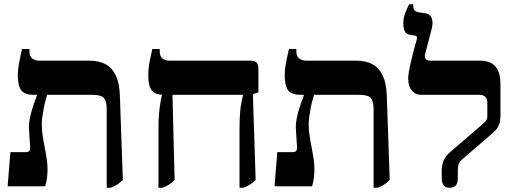

<svg xmlns="http://www.w3.org/2000/svg" viewBox="-20 -878 2424 905"><path d="M483 7V-364Q483 -400 470.5 -415.5Q458 -431 414 -431H137Q98 -431 81 -451.5Q64 -472 64 -524Q64 -549 68.5 -574Q73 -599 84 -647H119V-633Q119 -613 132 -602.5Q145 -592 166 -592H402Q447 -592 478 -575Q509 -558 526 -522Q543 -486 545 -429L559 -30Q545 -16 533 -8Q521 0 502 7ZM16 0 29 -161H100Q113 -161 118 -166.5Q123 -172 122 -185L117 -265Q115 -289 120 -316.5Q125 -344 134.5 -373Q144 -402 154 -428V-465H202V-431Q199 -420 194.5 -404Q190 -388 186.5 -369Q183 -350 180 -330Q177 -310 177 -291Q177 -266 181 -239Q185 -212 190.5 -185Q196 -158 200 -131.5Q204 -105 204 -81Q204 -64 202 -43.5Q200 -23 193 0Z M1109 7V-268Q1109 -316 1111.5 -346Q1114 -376 1118 -395.5Q1122 -415 1125 -428V-431H751Q713 -431 696 -451Q679 -471 679 -520Q679 -539 680.5 -556Q682 -573 686.5 -594.5Q691 -616 698 -647H733V-633Q733 -614 745 -603Q757 -592 781 -592H1162Q1181 -592 1189.5 -583Q1198 -574 1198 -553V-443L1172 -434L1185 -30Q1171 -16 1158.5 -8Q1146 0 1127 7ZM727 7V-268Q727 -316 730 -346.5Q733 -377 736.5 -396.5Q740 -416 743 -430V-472H792L803 -30Q789 -16 777 -8Q765 0 746 7Z M1741 7V-364Q1741 -400 1728.5 -415.5Q1716 -431 1672 -431H1395Q1356 -431 1339 -451.5Q1322 -472 1322 -524Q1322 -549 1326.5 -574Q1331 -599 1342 -647H1377V-633Q1377 -613 1390 -602.5Q1403 -592 1424 -592H1660Q1705 -592 1736 -575Q1767 -558 1784 -522Q1801 -486 1803 -429L1817 -30Q1803 -16 1791 -8Q1779 0 1760 7ZM1274 0 1287 -161H1358Q1371 -161 1376 -166.5Q1381 -172 1380 -185L1375 -265Q1373 -289 1378 -316.5Q1383 -344 1392.5 -373Q1402 -402 1412 -428V-465H1460V-431Q1457 -420 1452.5 -404Q1448 -388 1444.5 -369Q1441 -350 1438 -330Q1435 -310 1435 -291Q1435 -266 1439 -239Q1443 -212 1448.5 -185Q1454 -158 1458 -131.5Q1462 -105 1462 -81Q1462 -64 1460 -43.5Q1458 -23 1451 0Z M2099 7Q2081 7 2071.5 -4Q2062 -15 2062 -42V-70Q2062 -99 2071 -121Q2080 -143 2104 -163L2255 -293Q2268 -304 2272.5 -311.5Q2277 -319 2277 -330V-395Q2277 -413 2267 -422Q2257 -431 2240 -431H1968Q1937 -431 1920.5 -451.5Q1904 -472 1904 -508Q1904 -521 1907.5 -541.5Q1911 -562 1916.5 -585Q1922 -608 1927.5 -629.5Q1933 -651 1937.5 -667.5Q1942 -684 1944 -690Q1947 -700 1945 -704.5Q1943 -709 1937 -710L1911 -714Q1894 -718 1887.5 -731.5Q1881 -745 1881 -769Q1881 -795 1891.5 -820.5Q1902 -846 1908 -858H1928V-850Q1928 -836 1933.5 -829.5Q1939 -823 1954 -820L1987 -815Q2008 -812 2015.5 -791Q2023 -770 2013 -735L1984 -624Q1980 -609 1986 -600.5Q1992 -592 2010 -592H2243Q2278 -592 2299 -578.5Q2320 -565 2329.5 -540.5Q2339 -516 2339 -481V-333Q2339 -308 2332 -289.5Q2325 -271 2305 -253L2162 -130Q2147 -117 2142.5 -106Q2138 -95 2138 -76V-42Q2138 -15 2128.5 -4Q2119 7 2099 7Z"/></svg>

Font: Noto Serif Hebrew
Style: Bold
Weight: 700
Version: Version 2.003